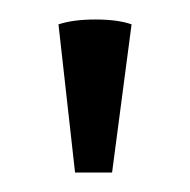

<svg xmlns="http://www.w3.org/2000/svg" viewBox="-20 -751 195 197"><path d="M57 -574H95L115 -726Q101 -731 78 -731Q55 -731 40 -726Z"/></svg>

Font: Arima Madurai
Style: Regular
Weight: 400
Designer: Joana Correia and Natanael Gama
Foundry: NDISCOVER
Version: Version 1.020